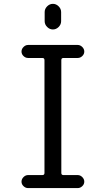

<svg xmlns="http://www.w3.org/2000/svg" viewBox="-20 -960 540 980"><path d="M196.3 -66.4Q207 -66.4 207 -77.1V-653.3Q207 -664.1 196.3 -664.1H123Q110.4 -664.1 100.1 -673.8Q89.8 -683.6 89.8 -696.8Q89.8 -710 100.1 -720.2Q110.4 -730.5 123 -730.5H377Q389.6 -730.5 399.9 -720.2Q410.2 -710 410.2 -696.8Q410.2 -683.6 399.9 -673.8Q389.6 -664.1 377 -664.1H303.7Q293 -664.1 293 -653.3V-77.1Q293 -66.4 303.7 -66.4H377Q389.6 -66.4 399.9 -56.2Q410.2 -45.9 410.2 -32.7Q410.2 -19.5 399.9 -9.8Q389.6 0 377 0H123Q110.4 0 100.1 -9.8Q89.8 -19.5 89.8 -32.7Q89.8 -45.9 100.1 -56.2Q110.4 -66.4 123 -66.4ZM208 -898.4Q208 -915 220.7 -927.7Q233.4 -940.4 250 -940.4Q266.6 -940.4 279.3 -927.7Q292 -915 292 -898.4V-851.6Q292 -835 279.3 -822.3Q266.6 -809.6 250 -809.6Q233.4 -809.6 220.7 -822.3Q208 -835 208 -851.6Z"/></svg>

Font: Rounded-X Mgen+ 1mn regular
Style: Regular
Weight: 400
Designer: [Source Han Sans]
Ryoko NISHIZUKA  (kana & ideographs); Paul D. Hunt (Latin, Greek & Cyrillic); Wenlong ZHANG  (bopomofo
Version: Version 1.059.20150602